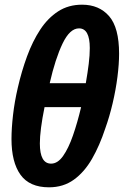

<svg xmlns="http://www.w3.org/2000/svg" viewBox="-20 -789 528 819"><path d="M29 -196Q29 -241 35.5 -298Q42 -355 56 -415Q72 -485 95.5 -549Q119 -613 151.5 -662.5Q184 -712 228 -740.5Q272 -769 330 -769Q403 -769 445.5 -720Q488 -671 488 -560Q488 -516 481 -461Q474 -406 460.5 -348.5Q447 -291 429 -241Q405 -168 372.5 -111.5Q340 -55 295 -22.5Q250 10 189 10Q106 10 67.5 -43.5Q29 -97 29 -196ZM192 -434H346Q354 -480 358.5 -517Q363 -554 363 -584Q363 -668 317 -668Q278 -668 247 -603.5Q216 -539 192 -434ZM150 -177Q150 -91 198 -91Q226 -91 249 -123.5Q272 -156 291 -210.5Q310 -265 326 -332H170Q160 -283 155 -244Q150 -205 150 -177Z"/></svg>

Font: Noto Sans Condensed
Style: Bold Italic
Weight: 700
Width: 3
Italic angle: -12°
Designer: Monotype Design Team
Foundry: Monotype Imaging Inc.
Version: Version 2.013; ttfautohint (v1.8.4.7-5d5b)